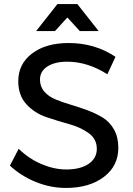

<svg xmlns="http://www.w3.org/2000/svg" viewBox="-20 -920 656 946"><path d="M312 -834 251 -767H158L263 -900H361L466 -767H373ZM177 -528Q177 -493 198.5 -468.5Q220 -444 254 -430Q288 -416 329 -404Q370 -392 411.5 -376.5Q453 -361 487 -340Q521 -319 542 -281.5Q563 -244 563 -192Q563 -102 491.5 -48Q420 6 305 6Q228 6 155 -24Q82 -54 29 -104L72 -187Q122 -138 184.5 -111.5Q247 -85 306 -85Q376 -85 416.5 -112.5Q457 -140 457 -187Q457 -235 417 -264Q377 -293 320.5 -308.5Q264 -324 207 -343.5Q150 -363 110 -406.5Q70 -450 70 -520Q70 -605 138 -656.5Q206 -708 318 -708Q448 -708 549 -640L509 -554Q412 -616 311 -616Q250 -616 213.5 -592.5Q177 -569 177 -528Z"/></svg>

Font: Montserrat arm
Style: Regular
Weight: 400
Designer: Julieta Ulanovsky
Foundry: Julieta Ulanovsky
Version: Version 6.000;PS 006.000;hotconv 1.0.88;makeotf.lib2.5.64775